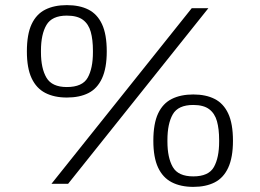

<svg xmlns="http://www.w3.org/2000/svg" viewBox="-20 -718 1015 750"><path d="M181 0 729 -686H794L246 0ZM241 -337Q192 -337 157 -355Q122 -373 103.5 -412.5Q85 -452 85 -517Q85 -584 103.5 -623.5Q122 -663 157 -680.5Q192 -698 241 -698Q291 -698 325.5 -680.5Q360 -663 378.5 -623.5Q397 -584 397 -517Q397 -452 378.5 -412Q360 -372 325.5 -354.5Q291 -337 241 -337ZM241 -378Q302 -378 322.5 -414.5Q343 -451 343 -514V-520Q343 -563 334.5 -593.5Q326 -624 304 -640.5Q282 -657 241 -657Q183 -657 161.5 -620.5Q140 -584 140 -520V-514Q140 -451 161.5 -414.5Q183 -378 241 -378ZM735 12Q686 12 651 -6Q616 -24 597.5 -63.5Q579 -103 579 -168Q579 -235 597.5 -274.5Q616 -314 651 -331.5Q686 -349 735 -349Q784 -349 818.5 -331.5Q853 -314 871.5 -274.5Q890 -235 890 -168Q890 -103 871.5 -63Q853 -23 818.5 -5.5Q784 12 735 12ZM735 -29Q795 -29 815.5 -65.5Q836 -102 836 -165V-171Q836 -214 827.5 -244.5Q819 -275 797 -291.5Q775 -308 735 -308Q676 -308 655 -271.5Q634 -235 634 -171V-165Q634 -102 655 -65.5Q676 -29 735 -29Z"/></svg>

Font: Archivo SemiExpanded Thin
Style: Regular
Weight: 250
Width: 6
Designer: Hector Gatti
Foundry: Omnibus-Type
Version: Version 2.001